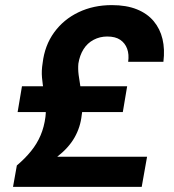

<svg xmlns="http://www.w3.org/2000/svg" viewBox="-20 -732 681 752"><path d="M31 0 46 -84Q78 -111 101.5 -140Q125 -169 139 -202Q153 -235 158 -274Q161 -300 158.5 -325Q156 -350 151.5 -375.5Q147 -401 144.5 -428Q142 -455 147 -485Q155 -554 192 -605Q229 -656 287.5 -684Q346 -712 418 -712Q475 -712 516 -695.5Q557 -679 582 -649Q607 -619 616.5 -579Q626 -539 620 -490H482Q486 -519 478 -541Q470 -563 451 -576Q432 -589 400 -589Q371 -589 346.5 -576Q322 -563 307 -539Q292 -515 287 -483Q285 -462 288 -438.5Q291 -415 295.5 -389Q300 -363 302.5 -336Q305 -309 300 -281Q295 -234 272 -193.5Q249 -153 204 -118H556L535 0ZM49 -293 66 -394H478L461 -293Z"/></svg>

Font: DM Sans 11pt Black
Style: Italic
Weight: 900
Italic angle: -10°
Version: Version 4.004;gftools[0.9.30]